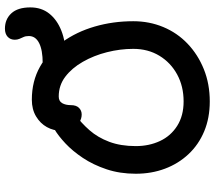

<svg xmlns="http://www.w3.org/2000/svg" viewBox="-66 -794 870 778"><g transform="rotate(-90 369.0 -405.0)"><path d="M531 -574Q500 -574 485 -591Q470 -608 470 -632Q470 -650 478 -658.5Q486 -667 502 -667Q555 -667 583.5 -681.5Q612 -696 612 -723Q612 -736 608 -744.5Q604 -753 600.5 -761.5Q597 -770 597 -780Q597 -798 609 -809Q621 -820 642 -820Q680 -820 704 -794Q728 -768 728 -717Q728 -672 703 -640.5Q678 -609 634 -591.5Q590 -574 531 -574ZM347 10Q280 10 226 -12.5Q172 -35 133.5 -76Q95 -117 74.5 -171.5Q54 -226 54 -290Q54 -354 72 -408Q90 -462 118 -504Q146 -546 177 -575Q208 -604 234.5 -619.5Q261 -635 275 -635Q289 -635 298.5 -630.5Q308 -626 318 -612Q335 -588 325 -568.5Q315 -549 293 -535Q260 -511 230.5 -477.5Q201 -444 183.5 -397.5Q166 -351 166 -290Q166 -236 186.5 -192Q207 -148 248 -122Q289 -96 347 -96Q408 -96 456 -122Q504 -148 532 -194Q560 -240 560 -300Q560 -353 546.5 -406.5Q533 -460 507.5 -504.5Q482 -549 447 -575.5Q412 -602 367 -602Q348 -602 340 -588Q332 -574 332 -553Q332 -531 321 -520Q310 -509 294 -509Q278 -509 263 -518Q248 -527 238 -545.5Q228 -564 228 -590Q228 -623 243 -650Q258 -677 286.5 -694Q315 -711 354 -711Q429 -711 487.5 -678Q546 -645 587.5 -587.5Q629 -530 650.5 -456Q672 -382 672 -300Q672 -235 648.5 -178.5Q625 -122 581 -80Q537 -38 477.5 -14Q418 10 347 10Z"/></g></svg>

Font: Shantell Sans Medium
Style: Regular
Weight: 500
Designer: Stephen Nixon, Anya Danilova, Shantell Martin
Foundry: Arrow Type
Version: Version 1.011;[c5ecc13dd]